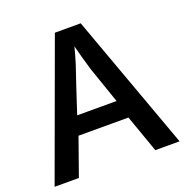

<svg xmlns="http://www.w3.org/2000/svg" viewBox="-128 -834 917 951"><g transform="rotate(-20 330.0 -358.5)"><path d="M530.8 0 460.9 -197.3H197.8L127.9 0H0L262.2 -716.8H398.4L658.7 0ZM433.6 -294.4 367.2 -486.8Q357.9 -517.6 347.2 -555.9Q336.4 -594.2 330.1 -620.1Q320.8 -583.5 306.6 -536.6Q276.4 -448.7 226.1 -294.4Z"/></g></svg>

Font: Viking Open Sans Light
Style: Bold
Weight: 600
Foundry: Ascender Corporation
Version: Version 2.001